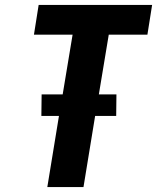

<svg xmlns="http://www.w3.org/2000/svg" viewBox="-20 -755 640 775"><path d="M171 0 218 -287H147L148 -374H233L273 -615H117L136 -735H594L575 -615H419L379 -374H450L449 -287H364L317 0Z"/></svg>

Font: Iosevka Heavy Extended
Style: Italic
Weight: 900
Width: 7
Italic angle: -9°
Monospace: yes
Designer: Belleve Invis
Foundry: Belleve Invis
Version: Version 32.5.0; ttfautohint (v1.8.4)